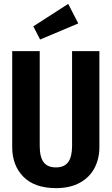

<svg xmlns="http://www.w3.org/2000/svg" viewBox="-20 -956 577 991"><path d="M493 -197Q493 -137 468 -89Q443 -41 392.5 -13Q342 15 269 15Q159 15 101 -43.5Q43 -102 43 -197V-692H185V-203Q185 -146 205 -119Q225 -92 269 -92Q312 -92 332 -119.5Q352 -147 352 -203V-692H493ZM384 -835 187 -752 152 -820 332 -936Z"/></svg>

Font: Fira Sans Compressed SemiBold
Style: Regular
Weight: 600
Width: 1
Designer: bBox Type GmbH & Carrois Corporate GbR & Edenspiekermann AG
Foundry: bBox Type GmbH & Carrois Corporate GbR & Edenspiekermann AG
Version: Version 4.301